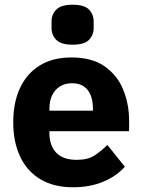

<svg xmlns="http://www.w3.org/2000/svg" viewBox="-20 -780 602 812"><path d="M288 12Q208 12 151.5 -21.5Q95 -55 65.5 -117Q36 -179 36 -263Q36 -346 64.5 -407.5Q93 -469 148 -503Q203 -537 282 -537Q369 -537 422.5 -499.5Q476 -462 501 -401Q526 -340 526 -269V-225H189V-217Q189 -165 217.5 -134.5Q246 -104 305 -104Q352 -104 380.5 -123Q409 -142 434 -167L508 -75Q473 -35 416.5 -11.5Q360 12 288 12ZM285 -428Q255 -428 233.5 -414.5Q212 -401 200.5 -377Q189 -353 189 -320V-312H373V-321Q373 -353 363.5 -377Q354 -401 334.5 -414.5Q315 -428 285 -428ZM287 -591Q238 -591 218 -611.5Q198 -632 198 -661V-690Q198 -719 218 -739.5Q238 -760 287 -760Q337 -760 356.5 -739.5Q376 -719 376 -690V-661Q376 -632 356.5 -611.5Q337 -591 287 -591Z"/></svg>

Font: IBM Plex Sans Var
Style: Regular
Weight: 400
Designer: Mike Abbink, Paul van der Laan, Pieter van Rosmalen
Foundry: Bold Monday
Version: Version 3.000